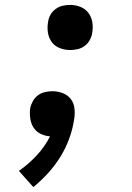

<svg xmlns="http://www.w3.org/2000/svg" viewBox="-20 -548 540 783"><path d="M266 -344Q244 -344 223.5 -352Q203 -360 191 -376.5Q179 -393 175.5 -414.5Q172 -436 176 -458Q178 -474 186 -488Q194 -502 207 -511.5Q220 -521 235.5 -524.5Q251 -528 266 -528Q288 -528 308 -520Q328 -512 340.5 -495.5Q353 -479 356.5 -457.5Q360 -436 356 -414Q354 -399 346 -384.5Q338 -370 325 -360.5Q312 -351 296.5 -347.5Q281 -344 266 -344ZM116 215 57 149Q97 121 130 85.5Q163 50 184 8Q167 7 150.5 0Q134 -7 123 -19.5Q112 -32 107 -49Q102 -66 102 -84Q102 -90 102 -95.5Q102 -101 103 -106Q106 -121 114 -135.5Q122 -150 135 -159.5Q148 -169 163.5 -172.5Q179 -176 194 -176Q216 -176 236.5 -168Q257 -160 269.5 -143Q282 -126 284 -103.5Q286 -81 282 -59Q276 -20 262 18Q248 56 226.5 91Q205 126 177 157Q149 188 116 215Z"/></svg>

Font: Iosevka Curly Semibold
Style: Italic
Weight: 600
Italic angle: -9°
Monospace: yes
Designer: Belleve Invis
Foundry: Belleve Invis
Version: Version 22.1.2; ttfautohint (v1.8.4)